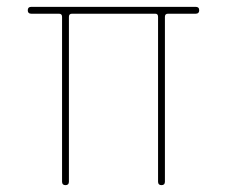

<svg xmlns="http://www.w3.org/2000/svg" viewBox="-20 -540 662 560"><path d="M71 -500Q61 -500 61 -510Q61 -520 71 -520H551Q561 -520 561 -510Q561 -500 551 -500H470Q461 -500 461 -491V-10Q461 0 451 0Q441 0 441 -10V-491Q441 -500 433 -500H190Q181 -500 181 -491V-10Q181 0 171 0Q161 0 161 -10V-491Q161 -500 152 -500Z"/></svg>

Font: Rounded Mplus 1c Thin
Style: Regular
Weight: 250
Version: Version 1.059.20150529